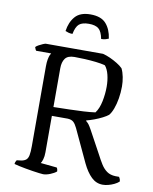

<svg xmlns="http://www.w3.org/2000/svg" viewBox="-97 -976 834 1048"><g transform="rotate(10 320.0 -452.0)"><path d="M215 0Q209 0 193.5 -2Q178 -4 157.5 -7Q137 -10 116 -14Q95 -18 78 -21.5Q61 -25 52 -28Q52 -35 55 -41Q58 -47 60 -50L85 -53Q102 -56 111.5 -64Q121 -72 124.5 -90Q128 -108 128 -140V-582Q128 -605 131 -621Q134 -637 138 -646Q142 -655 144 -657H61Q58 -660 55.5 -666.5Q53 -673 52 -676Q57 -682 68 -688Q79 -694 90.5 -699Q102 -704 107 -704H423Q443 -699 464 -689.5Q485 -680 504.5 -668Q524 -656 536 -644Q546 -624 551 -598Q556 -572 556 -546Q556 -512 550.5 -479.5Q545 -447 535.5 -421.5Q526 -396 514 -382Q503 -373 482.5 -362.5Q462 -352 439 -343.5Q416 -335 396 -330V-327Q406 -319 412 -311Q418 -303 428 -285L496 -160Q511 -131 525 -108.5Q539 -86 558 -72.5Q577 -59 606 -58H626Q628 -54 631 -48.5Q634 -43 634 -33Q623 -23 607 -15.5Q591 -8 575 -4Q559 0 545 0Q509 0 482 -26Q455 -52 433 -98L348 -280Q338 -301 327 -311Q316 -321 295 -322H207V-120Q207 -97 202 -80.5Q197 -64 192 -58L282 -49Q284 -47 286 -41Q288 -35 288 -28Q275 -17 253.5 -8.5Q232 0 215 0ZM207 -371Q254 -372 295.5 -373Q337 -374 373 -376Q409 -378 438 -382Q457 -407 465.5 -448.5Q474 -490 474 -530Q474 -565 466.5 -595.5Q459 -626 444 -644Q423 -650 392 -653.5Q361 -657 329.5 -658.5Q298 -660 273 -660Q236 -660 221.5 -640Q207 -620 207 -586ZM319 -904Q378 -904 405.5 -873Q433 -842 440 -791Q434 -788 423.5 -785Q413 -782 399 -782Q391 -823 373 -837.5Q355 -852 319 -852Q283 -852 265.5 -837.5Q248 -823 240 -782Q227 -782 217 -785Q207 -788 200 -791Q207 -841 234.5 -872.5Q262 -904 319 -904Z"/></g></svg>

Font: Texturina 12pt ExtraLight
Style: Regular
Weight: 250
Designer: Guillermo Torres Carreño
Foundry: Omnibus-Type
Version: Version 1.002